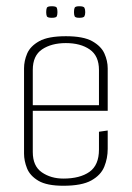

<svg xmlns="http://www.w3.org/2000/svg" viewBox="-20 -591 422 615"><path d="M183 4Q130 4 103 -12Q76 -28 66.5 -52Q57 -76 57 -99V-372Q57 -396 67 -419.5Q77 -443 105.5 -459Q134 -475 191 -475Q247 -475 275.5 -459Q304 -443 314.5 -419.5Q325 -396 325 -372V-250L297 -249V-367Q297 -412 267.5 -432.5Q238 -453 191 -453Q145 -453 115 -433Q85 -413 85 -367V-104Q85 -59 114 -39Q143 -19 183 -19Q236 -19 266.5 -40.5Q297 -62 297 -112V-169L325 -173V-114Q325 -84 314 -57Q303 -30 272.5 -13Q242 4 183 4ZM64 -236V-254H325V-236ZM234 -534Q221 -534 219 -539Q217 -544 217 -552Q217 -561 219 -566Q221 -571 234 -571Q248 -571 250.5 -566Q253 -561 253 -552Q253 -544 250.5 -539Q248 -534 234 -534ZM146 -534Q132 -534 130 -539Q128 -544 128 -552Q128 -561 130 -566Q132 -571 146 -571Q160 -571 162 -566Q164 -561 164 -552Q164 -544 162 -539Q160 -534 146 -534Z"/></svg>

Font: Smooch Sans Thin ExtraLight
Style: Regular
Weight: 250
Version: Version 1.010